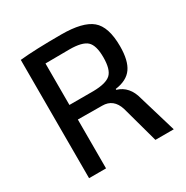

<svg xmlns="http://www.w3.org/2000/svg" viewBox="-161 -834 941 970"><g transform="rotate(-30 310.0 -349.5)"><path d="M578 0H471L412 -215Q390 -284 325 -284L183 -285V0H84V-690Q170 -699 325 -699Q450 -699 501.5 -656Q553 -613 553 -499Q553 -416 523.5 -374Q494 -332 426 -323V-318Q493 -298 513 -218ZM183 -370H323Q397 -371 424.5 -396.5Q452 -422 452 -493Q452 -563 424.5 -588Q397 -613 323 -613Q221 -613 183 -612Z"/></g></svg>

Font: Exo 2.0 Medium
Style: Regular
Weight: 500
Designer: Natanael Gama
Version: Version 1.001;PS 001.001;hotconv 1.0.70;makeotf.lib2.5.58329